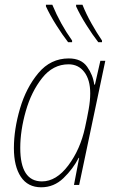

<svg xmlns="http://www.w3.org/2000/svg" viewBox="-20 -785 486 815"><path d="M286 -606V-613Q236 -683 202 -765H175V-758Q192 -721 218.5 -679Q245 -637 269 -606ZM413 -606V-613Q391 -645 368 -686Q345 -727 330 -765H303V-758Q320 -721 346.5 -679Q373 -637 397 -606ZM66 -157Q66 -231 89.5 -313.5Q113 -396 159 -454Q205 -512 271 -512Q313 -512 338 -479Q363 -446 363 -389Q363 -358 356.5 -321.5Q350 -285 341 -244Q321 -151 270 -83Q219 -15 158 -15Q66 -15 66 -157ZM314 -115H316L294 0H316L427 -527H406L383 -426H380Q375 -466 350 -501.5Q325 -537 272 -537Q195 -537 143 -475Q91 -413 65 -324.5Q39 -236 39 -156Q39 -79 68.5 -34.5Q98 10 155 10Q209 10 249.5 -29Q290 -68 314 -115Z"/></svg>

Font: Noto Sans Display SemiCondensed Thin
Style: Italic
Weight: 250
Width: 4
Designer: Monotype Design team
Foundry: Monotype Imaging Inc.
Version: 1.000